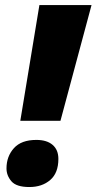

<svg xmlns="http://www.w3.org/2000/svg" viewBox="-20 -734 385 766"><path d="M61 -252 137.2 -713.9H345.2L221.2 -252ZM97.2 12.2Q45.4 12.2 25.6 -10.7Q5.9 -33.7 5.9 -62Q5.9 -109.9 35.4 -142.8Q64.9 -175.8 125 -175.8Q167 -175.8 189.9 -156Q212.9 -136.2 212.9 -100.1Q212.9 -43.9 180.4 -15.9Q147.9 12.2 97.2 12.2Z"/></svg>

Font: Open Sans ExtraBold
Style: Italic
Weight: 800
Italic angle: -12°
Designer: Monotype Design Team
Foundry: Monotype Imaging Inc.
Version: Version 3.000; ttfautohint (v1.8.4)